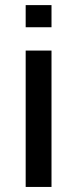

<svg xmlns="http://www.w3.org/2000/svg" viewBox="-20 -739 304 759"><path d="M183.6 -631.3V-718.8H81.5V-631.3ZM183.6 0V-539.1H81.5V0Z"/></svg>

Font: Winston
Style: Regular
Weight: 400
Designer: Vernon Adams, Kim Jin-seong, David Berlow, Cristiano Sobral
Foundry: The Winston Project Authors
Version: Version 3.004